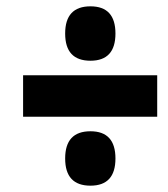

<svg xmlns="http://www.w3.org/2000/svg" viewBox="-20 -656 530 607"><path d="M266 -464Q345 -464 345 -550Q345 -636 266 -636Q186 -636 186 -550Q186 -464 266 -464ZM53 -287H477V-418H53ZM266 -69Q345 -69 345 -155Q345 -241 266 -241Q186 -241 186 -155Q186 -69 266 -69Z"/></svg>

Font: Noto Sans Display Condensed Black
Style: Italic
Weight: 900
Width: 3
Italic angle: -192°
Designer: Monotype Design Team
Foundry: Monotype Imaging Inc.
Version: Version 1.900